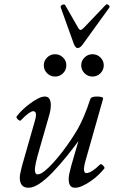

<svg xmlns="http://www.w3.org/2000/svg" viewBox="-20 -870 536 903"><path d="M114 13Q73 13 73 -35Q73 -44 76 -57.5Q79 -71 83 -88L145 -305Q151 -327 148.5 -337Q146 -347 136 -347Q128 -347 113.5 -336.5Q99 -326 77 -303Q75 -301 69 -304.5Q63 -308 59.5 -313.5Q56 -319 58 -322Q68 -336 84.5 -352Q101 -368 120.5 -382.5Q140 -397 158.5 -406.5Q177 -416 191 -416Q205 -416 212 -405.5Q219 -395 219 -375Q219 -365 217 -352Q215 -339 208 -316L164 -163Q154 -129 149 -106Q144 -83 144 -72Q144 -50 157 -50Q170 -50 188.5 -64.5Q207 -79 228.5 -102.5Q250 -126 272 -154.5Q294 -183 313 -211.5Q332 -240 346 -264Q360 -289 375 -324Q390 -359 405 -405Q407 -410 414.5 -413Q422 -416 435 -416Q450 -416 457.5 -413.5Q465 -411 465 -406L383 -117Q374 -86 375 -71Q376 -56 386 -56Q398 -56 414.5 -66.5Q431 -77 450 -96Q454 -100 459.5 -96Q465 -92 469 -86.5Q473 -81 471 -78Q461 -65 444.5 -49Q428 -33 408 -19Q388 -5 368.5 4Q349 13 333 13Q317 13 310 2.5Q303 -8 303 -28Q303 -39 305.5 -51Q308 -63 315 -90L355 -228L361 -223Q327 -176 292.5 -133.5Q258 -91 226 -58Q194 -25 165.5 -6Q137 13 114 13ZM239 -510Q217 -510 201.5 -525.5Q186 -541 186 -563Q186 -584 201.5 -599.5Q217 -615 239 -615Q261 -615 276.5 -599.5Q292 -584 292 -563Q292 -541 276.5 -525.5Q261 -510 239 -510ZM415 -510Q393 -510 377.5 -525.5Q362 -541 362 -563Q362 -584 377.5 -599.5Q393 -615 415 -615Q437 -615 452.5 -599.5Q468 -584 468 -563Q468 -541 452.5 -525.5Q437 -510 415 -510ZM345 -644Q340 -644 335.5 -649Q331 -654 327 -664L266 -834Q264 -840 268 -844Q272 -848 278 -849Q284 -850 287 -845L346 -742Q353 -729 359 -729Q364 -729 375 -740L477 -847Q481 -851 486 -849Q491 -847 494 -843Q497 -839 494 -834L369 -661Q357 -644 345 -644Z"/></svg>

Font: Junicode VF
Style: Italic
Weight: 400
Italic angle: -11°
Designer: Peter S. Baker
Version: Version 2.209